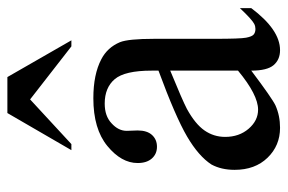

<svg xmlns="http://www.w3.org/2000/svg" viewBox="-146 -604 760 507"><g transform="rotate(-90 233.5 -351.0)"><path d="M300 -67Q227 -12 208 -3Q181 9 149 9Q102 9 70 -24Q38 -57 38 -111Q38 -146 52 -172Q74 -206 126 -236.5Q178 -267 300 -312V-330Q300 -401 277.5 -427.5Q255 -454 213 -454Q180 -454 161 -436Q141 -418 141 -396L142 -367Q142 -342 130 -329Q118 -316 99 -316Q80 -316 68 -329.5Q56 -343 56 -367Q56 -410 101 -447Q146 -484 227 -484Q290 -484 330 -463Q361 -447 375 -414Q384 -392 384 -323V-163Q384 -96 387 -80.5Q390 -65 395.5 -60.5Q401 -56 410 -56Q417 -56 423 -59Q435 -65 465 -97V-67Q408 9 354 9Q329 9 314.5 -8Q300 -25 300 -67ZM300 -102V-281Q222 -249 199 -237Q159 -215 142 -190.5Q125 -166 125 -136Q125 -99 146.5 -74Q168 -49 197 -49Q236 -49 300 -102ZM188 -711H283L380 -542H364L224 -651L106 -542H90Z"/></g></svg>

Font: MM Ethnic
Style: Regular
Weight: 400
Designer: Khon Soe Zaw Thu
Version: Version 1.00 July 18, 2016, initial release